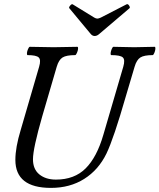

<svg xmlns="http://www.w3.org/2000/svg" viewBox="-20 -894 770 927"><path d="M418 -730 314.9 -854Q311 -857.9 318.6 -866.9Q326.2 -876 331.1 -873L435.1 -809.1Q443.4 -804.2 450.2 -804.2Q455.6 -804.2 466.8 -809.1L590.8 -873Q597.2 -876.5 603.3 -867.2Q609.4 -857.9 605 -854L458 -729Q447.8 -720.2 437 -720.2Q426.3 -720.2 418 -730ZM226.1 13.2Q54.2 13.2 54.2 -122.1Q54.2 -182.1 80.1 -267.1L168.9 -571.8Q178.7 -605 167 -616.5Q155.3 -627.9 112.8 -627.9Q109.4 -629.4 110.1 -638.2Q110.8 -647 115.5 -657.5Q120.1 -668 124 -668Q200.2 -666 238.8 -666Q277.8 -666 354 -668Q357.9 -666.5 356.9 -657.7Q356 -648.9 351.3 -638.4Q346.7 -627.9 342.8 -627.9Q300.3 -627.9 282 -616.5Q263.7 -605 253.9 -571.8L184.1 -333Q139.2 -176.8 139.2 -125Q139.2 -77.1 169.9 -52Q200.7 -26.9 250 -26.9Q339.4 -26.9 393.6 -81.1Q447.8 -135.3 479 -243.2L575.2 -571.8Q585 -605.5 573 -616.7Q561 -627.9 517.1 -627.9Q513.2 -629.4 514.2 -638.2Q515.1 -647 519.5 -657.5Q523.9 -668 527.8 -668Q594.2 -666 627.9 -666Q660.6 -666 727.1 -668Q731 -666.5 730.2 -657.7Q729.5 -648.9 725.1 -638.4Q720.7 -627.9 716.8 -627.9Q675.8 -627.9 657.7 -616.5Q639.6 -605 629.9 -571.8L587.9 -430.2Q529.3 -226.1 494.1 -152.8Q455.6 -73.7 386.7 -30.3Q317.9 13.2 226.1 13.2Z"/></svg>

Font: Junicode SmCond Medium
Style: Italic
Weight: 500
Width: 4
Italic angle: -11°
Designer: Peter S. Baker
Version: Version 2.206